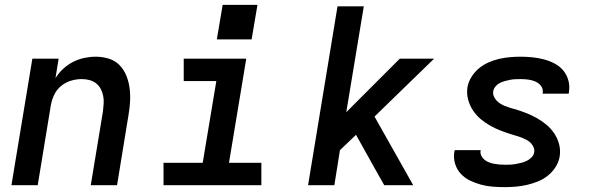

<svg xmlns="http://www.w3.org/2000/svg" viewBox="-20 -761 2440 789"><path d="M27 0 113 -520H221L208 -440Q221 -461 240 -478.5Q259 -496 281 -507Q303 -518 326.5 -523Q350 -528 373 -528Q401 -528 427 -520Q453 -512 471 -493.5Q489 -475 499 -450.5Q509 -426 512.5 -399Q516 -372 514.5 -344Q513 -316 508 -288L461 0H353L403 -303Q405 -319 406 -335.5Q407 -352 404 -367Q401 -382 394 -395.5Q387 -409 375 -418.5Q363 -428 347.5 -432Q332 -436 316 -436Q294 -436 272 -429.5Q250 -423 231.5 -408Q213 -393 203 -372Q193 -351 189 -329L135 0Z M652 0V-92H813L869 -428H735V-520H992L921 -92H1054V0ZM871 -599 895 -741H1038L1014 -599Z M1246 0 1367 -735H1475L1403 -300L1623 -520H1764L1519 -282L1678 0H1559L1534 -44L1443 -207L1377 -144L1354 0Z M2055 8Q2029 8 2004 6Q1979 4 1955.5 -2.5Q1932 -9 1910.5 -19.5Q1889 -30 1873 -47.5Q1857 -65 1850 -88.5Q1843 -112 1847 -137Q1848 -139 1848 -140.5Q1848 -142 1849 -144H1956Q1955 -143 1955 -142.5Q1955 -142 1955 -142Q1953 -130 1958 -120.5Q1963 -111 1971 -104.5Q1979 -98 1989 -94Q1999 -90 2010 -88Q2021 -86 2032 -85Q2043 -84 2055 -84Q2066 -84 2077 -84.5Q2088 -85 2099.5 -87Q2111 -89 2122.5 -92Q2134 -95 2144.5 -100Q2155 -105 2164 -114Q2173 -123 2175 -134Q2177 -145 2173 -155Q2169 -165 2162 -172.5Q2155 -180 2146 -185Q2137 -190 2127.5 -194Q2118 -198 2108 -201Q2098 -204 2088 -207Q2064 -214 2040.5 -223Q2017 -232 1995.5 -244Q1974 -256 1955.5 -271.5Q1937 -287 1923.5 -307.5Q1910 -328 1903.5 -352.5Q1897 -377 1901 -403Q1905 -425 1917.5 -445Q1930 -465 1948 -480Q1966 -495 1987.5 -504.5Q2009 -514 2031 -519Q2053 -524 2075 -526Q2097 -528 2119 -528Q2144 -528 2168 -525.5Q2192 -523 2215 -517Q2238 -511 2259 -500Q2280 -489 2294.5 -471.5Q2309 -454 2315.5 -431Q2322 -408 2318 -383Q2318 -381 2317.5 -379.5Q2317 -378 2317 -376H2210Q2210 -377 2210 -377.5Q2210 -378 2210 -378Q2213 -395 2203.5 -407.5Q2194 -420 2180 -426Q2166 -432 2150.5 -434Q2135 -436 2119 -436Q2108 -436 2097.5 -435.5Q2087 -435 2076.5 -433Q2066 -431 2055 -428Q2044 -425 2034 -420Q2024 -415 2016.5 -406Q2009 -397 2007 -387Q2005 -376 2009 -366Q2013 -356 2020 -348.5Q2027 -341 2035.5 -335.5Q2044 -330 2053.5 -326Q2063 -322 2073 -319Q2083 -316 2093 -313H2094Q2118 -306 2141 -297Q2164 -288 2185.5 -276Q2207 -264 2225.5 -248.5Q2244 -233 2257.5 -213Q2271 -193 2277.5 -168.5Q2284 -144 2280 -118Q2276 -95 2263 -74.5Q2250 -54 2231 -39Q2212 -24 2189.5 -15Q2167 -6 2144.5 -1Q2122 4 2099.5 6Q2077 8 2055 8Z"/></svg>

Font: Iosevka SS04 Semibold Extended
Style: Italic
Weight: 600
Width: 7
Italic angle: -9°
Monospace: yes
Designer: Belleve Invis
Foundry: Belleve Invis
Version: Version 19.0.0; ttfautohint (v1.8.4)